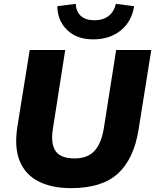

<svg xmlns="http://www.w3.org/2000/svg" viewBox="-20 -964 804 995"><path d="M53 0ZM348 11Q250 11 181.5 -23Q113 -57 83 -127.5Q53 -198 70 -307L134 -705H318L254 -296Q242 -221 267.5 -182Q293 -143 367 -143Q433 -143 469 -181.5Q505 -220 518 -299L582 -705H764L698 -292Q674 -141 591.5 -65Q509 11 348 11ZM463 -760Q378 -760 328 -808.5Q278 -857 277 -932L373 -944Q374 -904 399 -881.5Q424 -859 469 -859Q514 -859 543 -881.5Q572 -904 580 -944L675 -932Q663 -853 606 -806.5Q549 -760 463 -760Z"/></svg>

Font: Winston ExtraBold
Style: Italic
Weight: 800
Italic angle: -9°
Designer: Original fonts by Vernon Adams / Changes by Cristiano Sobral
Foundry: Original fonts by Vernon Adams / Changes by Cristiano Sobral
Version: Version 2.503;July 17, 2020;FontCreator 13.0.0.2655 64-bit